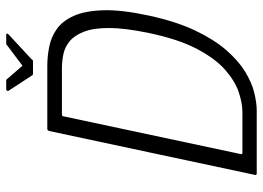

<svg xmlns="http://www.w3.org/2000/svg" viewBox="-134 -711 845 617"><g transform="rotate(-90 288.5 -402.5)"><path d="M547 -347Q528 -259 499 -198Q470 -137 436 -98Q402 -59 367 -37.5Q332 -16 299.5 -8Q267 0 242 0H40Q37 0 35.5 -1.5Q34 -3 35 -6L176 -667Q178 -673 183 -673H385Q415 -673 446 -667Q477 -661 503 -643Q529 -625 545.5 -589Q562 -553 564 -494Q566 -435 547 -347ZM491 -347Q507 -424 507 -474.5Q507 -525 495 -555.5Q483 -586 464 -601.5Q445 -617 422 -621.5Q399 -626 378 -626H230Q226 -626 224.5 -624.5Q223 -623 223 -620L102 -52Q101 -49 102 -47.5Q103 -46 106 -46H237Q265 -46 300 -57.5Q335 -69 371.5 -100.5Q408 -132 439.5 -191.5Q471 -251 491 -347ZM360 -719Q356 -719 354 -723L305 -798Q304 -800 305.5 -802.5Q307 -805 310 -805H338Q342 -805 344 -801L383 -756Q385 -751 390 -756L450 -801Q453 -805 458 -805H486Q489 -805 489 -802.5Q489 -800 487 -798L406 -723Q405 -719 399 -719Z"/></g></svg>

Font: Glory Light
Style: Italic
Weight: 300
Italic angle: -12°
Version: Version 1.011